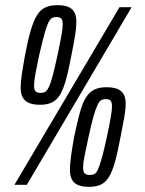

<svg xmlns="http://www.w3.org/2000/svg" viewBox="-20 -716 563 744"><path d="M36 0 443 -688H490L84 0ZM135 -310Q109 -310 92.5 -317Q76 -324 68 -338.5Q60 -353 60 -376Q60 -397 64.5 -427.5Q69 -458 77 -502Q88 -561 99 -598Q110 -635 123 -656.5Q136 -678 155.5 -687Q175 -696 202 -696Q228 -696 244 -689.5Q260 -683 268 -669Q276 -655 276 -632Q276 -610 271 -579Q266 -548 257 -503Q246 -444 235.5 -406.5Q225 -369 212 -348Q199 -327 180.5 -318.5Q162 -310 135 -310ZM137 -356Q148 -356 155 -360Q162 -364 169 -378Q176 -392 184 -422Q192 -452 203 -503Q213 -550 218 -578.5Q223 -607 223 -622Q223 -635 220 -640.5Q217 -646 211.5 -648Q206 -650 199 -650Q189 -650 181.5 -646Q174 -642 167 -627.5Q160 -613 152 -583.5Q144 -554 132 -503Q122 -456 117 -428.5Q112 -401 112 -386Q112 -367 118.5 -361.5Q125 -356 137 -356ZM325 8Q299 8 282.5 1Q266 -6 258.5 -20.5Q251 -35 251 -58Q251 -79 255 -109Q259 -139 267 -184Q279 -242 289.5 -280Q300 -318 313.5 -339Q327 -360 346 -369Q365 -378 392 -378Q418 -378 434.5 -371.5Q451 -365 459 -351Q467 -337 467 -314Q467 -292 461.5 -261Q456 -230 447 -185Q436 -126 425.5 -88.5Q415 -51 402 -30Q389 -9 370.5 -0.5Q352 8 325 8ZM328 -38Q338 -38 345.5 -41.5Q353 -45 359.5 -59.5Q366 -74 374.5 -103.5Q383 -133 394 -185Q404 -232 409 -260.5Q414 -289 414 -304Q414 -316 411 -322Q408 -328 402.5 -330Q397 -332 389 -332Q380 -332 372.5 -328Q365 -324 358 -309.5Q351 -295 342.5 -265.5Q334 -236 323 -185Q313 -138 307.5 -110.5Q302 -83 302 -68Q302 -49 309 -43.5Q316 -38 328 -38Z"/></svg>

Font: Saira UltraCondensed Medium
Style: Italic
Weight: 500
Width: 1
Italic angle: -12°
Designer: Hector Gatti with collaboration of the Omnibus-Type team
Foundry: Omnibus-Type
Version: Version 1.101